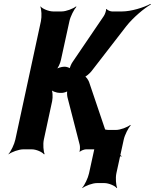

<svg xmlns="http://www.w3.org/2000/svg" viewBox="-20 -770 798 990"><path d="M328 -268 391 -23C393 -16 393 5 390 11L391 13C396 7 415 0 423 0H476C522 0 579 20 605 38L607 35C583 17 546 -30 532 -73L439 -348C435 -358 423 -377 415 -377L414 -373C422 -373 443 -392 451 -402L632 -636C667 -680 724 -728 758 -747L756 -750C721 -731 656 -711 610 -711H557C549 -711 532 -718 530 -724L527 -722C528 -716 521 -695 515 -687L354 -450C348 -442 338 -419 339 -413L342 -415C341 -421 322 -426 315 -426H311C298 -426 274 -419 266 -411L268 -408C278 -416 291 -444 294 -460L338 -661C343 -685 362 -722 374 -735L372 -737C357 -725 321 -711 298 -711H254C231 -711 198 -725 189 -737L188 -735C194 -722 196 -685 191 -661L59 -50C54 -26 36 11 24 24V26C39 14 77 0 100 0H144C167 0 198 14 207 26L210 24C204 11 201 -26 206 -50L249 -249C253 -269 252 -303 243 -313L240 -311C246 -300 272 -291 288 -291H299C306 -291 327 -296 330 -302L328 -304C324 -298 326 -275 328 -268ZM580 124 618 -50C623 -74 642 -111 654 -124L652 -126C637 -114 601 -100 578 -100H540C517 -100 484 -114 475 -126L474 -124C480 -111 482 -74 477 -50L439 124C434 148 416 185 404 198L405 200C420 188 457 174 480 174H518C541 174 573 188 582 200L584 198C578 185 575 148 580 124Z"/></svg>

Font: Asimov
Style: EdgeExtremeIt
Weight: 500
Designer: Google
Version: Version 2.000980: 2014